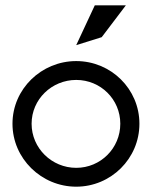

<svg xmlns="http://www.w3.org/2000/svg" viewBox="-20 -692 575 723"><path d="M267 -522 363 -552 454 -672H337ZM99 -226C99 -318 175 -391 267 -391C359 -391 433 -318 433 -226C433 -134 359 -60 267 -60C175 -60 99 -134 99 -226ZM27 -226C27 -95 136 11 267 11C398 11 505 -95 505 -226C505 -357 398 -462 267 -462C136 -462 27 -357 27 -226Z"/></svg>

Font: Charger
Style: Regular
Weight: 400
Designer: Jasper
Foundry: Cannot Into Space Fonts
Version: Version 0.98